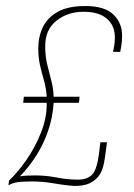

<svg xmlns="http://www.w3.org/2000/svg" viewBox="-20 -615 446 637"><path d="M8 0 10 -16Q38 -42 67 -83.5Q96 -125 116 -175Q136 -225 135 -274H57L59 -294H135Q133 -323 126 -347.5Q119 -372 113 -397.5Q107 -423 107 -454Q107 -494 122.5 -525.5Q138 -557 172 -576Q206 -595 263 -595Q327 -595 356 -567Q385 -539 385 -498Q385 -479 383 -466Q381 -453 379 -443H355Q357 -453 359 -463.5Q361 -474 361 -492Q361 -530 334.5 -553Q308 -576 257 -576Q205 -576 167.5 -546.5Q130 -517 130 -462Q130 -429 136.5 -401.5Q143 -374 150 -348.5Q157 -323 158 -294H244L242 -274H158Q155 -227 140.5 -183.5Q126 -140 102 -101.5Q78 -63 46 -30Q59 -32 71.5 -32.5Q84 -33 98 -33Q132 -33 168.5 -26Q205 -19 239 -19Q268 -19 284.5 -34.5Q301 -50 308 -102L313 -143H335L328 -91Q322 -48 306 -29Q290 -10 267 -3Q242 4 213.5 1Q185 -2 153 -7.5Q121 -13 84 -13Q51 -13 35 -10Q19 -7 8 0Z"/></svg>

Font: Alumni Sans Thin Thin
Style: Italic
Weight: 250
Italic angle: -8°
Version: Version 1.016